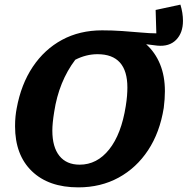

<svg xmlns="http://www.w3.org/2000/svg" viewBox="-20 -797 810 829"><path d="M318 12Q190 12 117.5 -58Q45 -128 45 -252Q45 -275 47 -294.5Q49 -314 52 -329Q71 -433 121.5 -508.5Q172 -584 248 -625Q324 -666 421 -666Q464 -666 508 -663Q552 -660 590 -656.5Q628 -653 655 -653L652 -754L759 -777Q770 -741 770 -707Q770 -655 740.5 -625Q711 -595 659 -600L611 -606Q650 -571 671 -520Q692 -469 692 -403Q692 -370 687 -331Q670 -225 619.5 -148.5Q569 -72 492 -30Q415 12 318 12ZM324 -86Q399 -86 451.5 -152Q504 -218 523 -339Q527 -364 528.5 -383.5Q530 -403 530 -419Q530 -563 401 -563Q352 -563 305 -539Q234 -445 214 -314Q206 -265 206 -233Q206 -162 236.5 -124Q267 -86 324 -86Z"/></svg>

Font: Piazzolla
Style: Bold Italic
Weight: 700
Italic angle: -11.3°
Designer: Juan Pablo del Peral
Foundry: Huerta Tipografica
Version: Version 1.330